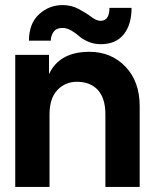

<svg xmlns="http://www.w3.org/2000/svg" viewBox="-20 -736 605 756"><path d="M377 -562Q350 -562 327 -572Q304 -582 291 -594Q278 -606 260.5 -616Q243 -626 226 -626Q202 -626 191 -610.5Q180 -595 180 -576H94Q94 -643 133.5 -679.5Q173 -716 227 -716Q261 -716 290 -700.5Q319 -685 339.5 -669.5Q360 -654 376 -654Q411 -654 411 -705H498Q498 -639 467 -600.5Q436 -562 377 -562ZM40 0V-520H173V-444Q214 -532 332 -532Q418 -532 474 -473.5Q530 -415 530 -318V0H395V-285Q395 -350 365 -382Q335 -414 283 -414Q237 -414 206 -381.5Q175 -349 175 -285V0Z"/></svg>

Font: Cal Sans
Style: Regular
Weight: 400
Designer: Designer Mark Davis DBA MarkFonts
Foundry: Designer Mark Davis DBA MarkFonts
Version: Version 1.000